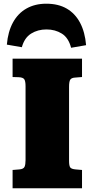

<svg xmlns="http://www.w3.org/2000/svg" viewBox="-20 -1017 511 1037"><path d="M48 0V-99L85 -102Q107 -104 112.5 -116Q118 -128 118 -152V-551Q118 -579 111 -589Q104 -599 81 -600L48 -601V-700H423V-601L386 -598Q367 -597 360 -587.5Q353 -578 353 -548V-149Q353 -121 359.5 -112.5Q366 -104 388 -102L423 -99V0ZM230 -997Q295 -997 340.5 -970.5Q386 -944 412.5 -894Q439 -844 445 -773L364 -759Q350 -813 314 -835.5Q278 -858 231 -858Q184 -858 148 -835.5Q112 -813 98 -762L17 -776Q23 -846 50 -895.5Q77 -945 123 -971Q169 -997 230 -997Z"/></svg>

Font: Literata Variable Black
Style: Regular
Weight: 900
Designer: Latin by Veronika Burian and Jose Scaglione. Greek by Irene Vlachou. Cyrillic by Vera Evstafieva.
Foundry: TypeTogether
Version: Version 3.021